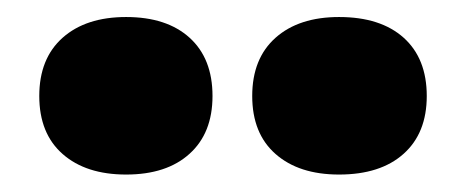

<svg xmlns="http://www.w3.org/2000/svg" viewBox="-20 -722 534 220"><path d="M124.5 -522Q78.5 -522 51.8 -545.5Q25 -569 25 -612Q25 -655 51.8 -678.8Q78.5 -702.5 124.5 -702.5Q171 -702.5 197.2 -678.8Q223.5 -655 223.5 -612Q223.5 -569.5 197.2 -545.8Q171 -522 124.5 -522ZM368.5 -522Q322.5 -522 295.8 -545.5Q269 -569 269 -612Q269 -655 295.8 -678.8Q322.5 -702.5 368.5 -702.5Q416 -702.5 442.5 -678.8Q469 -655 469 -612Q469 -569.5 442.5 -545.8Q416 -522 368.5 -522Z"/></svg>

Font: Fraunces SuperSoft 9pt
Style: Regular
Weight: 900
Version: Version 1.000;[b76b70a41]